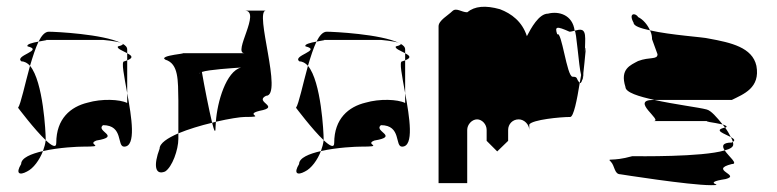

<svg xmlns="http://www.w3.org/2000/svg" viewBox="-20 -725 2277 563"><path d="M33 -409C33 -409 81 -345 114 -314V-318C114 -335 107 -486 68 -532C53 -478 41 -420 33 -409ZM42 -244C25 -216 37 -210 59 -222C78 -231 96 -256 106 -282C71 -274 42 -262 42 -244ZM43 -545C52 -545 61 -540 68 -532C76 -559 84 -584 93 -603C76 -600 56 -595 61 -589C110 -577 20 -562 43 -545ZM93 -603C112 -607 128 -608 105 -608H282C279 -608 321 -605 335 -599C282 -625 143 -632 123 -632C112 -632 102 -621 93 -603ZM106 -282C154 -293 210 -295 222 -295C297 -295 231 -301 263 -313C337 -325 259 -340 282 -358C343 -358 322 -295 344 -295C380 -295 366 -381 353 -452V-423C331 -434 278 -436 237 -424C187 -412 145 -377 145 -306C145 -290 132 -297 114 -314C113 -304 110 -293 106 -282ZM326 -589C321 -583 340 -576 353 -569V-580C353 -587 348 -592 339 -597C342 -595 339 -592 326 -589ZM335 -599C336 -598 338 -598 339 -597C338 -598 337 -598 335 -599ZM344 -545C335 -545 344 -502 353 -452V-548ZM353 -548C373 -556 366 -562 353 -569Z M448 -289C430 -241 434 -210 464 -222C485 -235 503 -286 503 -318V-334C471 -320 448 -305 448 -289ZM465 -550C504 -538 502 -490 503 -430V-334C532 -346 568 -357 602 -365C593 -402 579 -473 572 -514C593 -521 659 -525 687 -527C643 -516 617 -426 613 -368C652 -377 685 -382 697 -382C766 -382 693 -388 741 -400C805 -412 724 -426 760 -444C811 -444 724 -694 760 -694H697C748 -694 661 -569 697 -569H510C544 -569 441 -563 465 -550ZM566 -509C565 -510 565 -511 566 -512ZM602 -365C608 -341 612 -332 612 -352C612 -357 613 -362 613 -368C609 -367 606 -366 602 -365Z M848 -409C848 -409 896 -345 929 -314V-318C929 -335 922 -486 883 -532C868 -478 856 -420 848 -409ZM857 -244C840 -216 852 -210 874 -222C893 -231 911 -256 921 -282C886 -274 857 -262 857 -244ZM858 -545C867 -545 876 -540 883 -532C891 -559 899 -584 908 -603C891 -600 871 -595 876 -589C925 -577 835 -562 858 -545ZM908 -603C927 -607 943 -608 920 -608H1097C1094 -608 1136 -605 1150 -599C1097 -625 958 -632 938 -632C927 -632 917 -621 908 -603ZM921 -282C969 -293 1025 -295 1037 -295C1112 -295 1046 -301 1078 -313C1152 -325 1074 -340 1097 -358C1158 -358 1137 -295 1159 -295C1195 -295 1181 -381 1168 -452V-423C1146 -434 1093 -436 1052 -424C1002 -412 960 -377 960 -306C960 -290 947 -297 929 -314C928 -304 925 -293 921 -282ZM1141 -589C1136 -583 1155 -576 1168 -569V-580C1168 -587 1163 -592 1154 -597C1157 -595 1154 -592 1141 -589ZM1150 -599C1151 -598 1153 -598 1154 -597C1153 -598 1152 -598 1150 -599ZM1159 -545C1150 -545 1159 -502 1168 -452V-548ZM1168 -548C1188 -556 1181 -562 1168 -569Z M1266 -188H1350V-344C1350 -360 1364 -375 1379 -375C1393 -375 1407 -361 1407 -344V-312L1438 -281L1470 -312V-344C1470 -361 1483 -375 1501 -375C1517 -375 1532 -360 1532 -344V-360C1541 -374 1623 -382 1652 -382C1662 -382 1672 -432 1680 -482C1668 -494 1676 -500 1659 -500C1642 -500 1627 -637 1614 -624C1606 -648 1612 -649 1650 -632C1655 -632 1660 -634 1665 -635C1659 -682 1618 -693 1587 -685C1560 -685 1537 -642 1525 -619C1511 -662 1480 -685 1446 -698C1403 -710 1372 -707 1350 -689C1333 -689 1318 -704 1306 -692C1294 -680 1266 -665 1266 -648ZM1665 -634C1670 -639 1677 -530 1684 -505C1683 -497 1681 -490 1680 -482C1682 -480 1685 -483 1687 -490C1688 -491 1689 -494 1690 -499L1689 -498V-500H1690C1691 -504 1690 -509 1691 -515C1695 -548 1698 -591 1698 -580C1698 -589 1697 -585 1695 -573C1696 -595 1696 -612 1696 -612C1696 -644 1681 -639 1665 -635ZM1690 -500C1690 -500 1690 -499 1690 -499C1690 -499 1690 -500 1690 -500Z M1771 -251C1783 -239 1781 -214 1799 -214C1799 -214 2000 -182 2065 -182C2113 -182 2030 -188 2108 -200C2154 -212 2057 -227 2126 -244C2146 -244 2117 -266 2105 -284C2038 -264 1849 -267 1834 -267C1773 -250 1759 -263 1771 -251ZM1814 -470C1814 -454 1853 -442 1899 -432H2126C2160 -449 2210 -467 2198 -532C2186 -586 2124 -600 2058 -612C2045 -616 1946 -622 1886 -636C1891 -626 1892 -617 1892 -610L1908 -566C1908 -549 1885 -559 1851 -546C1829 -534 1797 -523 1814 -470ZM1838 -658C1838 -649 1858 -642 1886 -636C1879 -652 1866 -668 1851 -675C1845 -687 1821 -689 1838 -658ZM1896 -370H2065C2030 -370 2075 -366 2099 -360C2082 -381 2065 -401 2052 -404C2030 -410 1957 -419 1899 -432H1896C1825 -432 1927 -370 1896 -370ZM2099 -360C2101 -357 2104 -354 2106 -351H2108C2114 -354 2109 -357 2099 -360ZM2105 -284C2121 -288 2130 -294 2130 -301C2130 -303 2130 -306 2129 -309C2128 -308 2127 -308 2126 -307C2097 -307 2097 -296 2105 -284ZM2106 -351C2070 -343 2105 -333 2123 -323C2119 -331 2113 -342 2106 -351ZM2123 -323C2126 -318 2128 -313 2129 -309C2137 -314 2132 -318 2123 -323Z"/></svg>

Font: bitstorm
Style: cn
Weight: 400
Version: Version 0.2